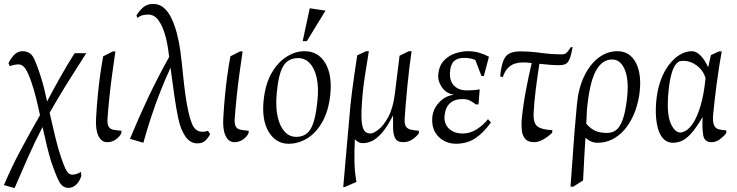

<svg xmlns="http://www.w3.org/2000/svg" viewBox="-29 -720 3741 975"><path d="M-9 220Q28 132 75.5 43Q123 -46 174 -135Q164 -183 153 -226.5Q142 -270 131 -301Q115 -349 100 -371Q85 -393 66 -393Q56 -393 45 -391Q34 -389 21 -384L14 -399Q27 -426 44.5 -443Q62 -460 85 -460Q126 -460 143.5 -423Q161 -386 181 -321Q188 -299 195.5 -269Q203 -239 210 -205Q240 -262 276.5 -327Q313 -392 350 -450H409Q377 -399 344 -347.5Q311 -296 280.5 -245.5Q250 -195 223 -147Q237 -86 251.5 -25Q266 36 281 79Q299 132 310.5 149.5Q322 167 337 167Q359 167 382 153L384 174Q373 205 356 219.5Q339 234 319 234Q289 234 272 203Q255 172 230 98Q220 66 209 20.5Q198 -25 187 -75Q147 2 112 81.5Q77 161 45 235Z M515 2Q486 2 470.5 -30.5Q455 -63 459 -122Q462 -176 467 -229.5Q472 -283 479 -334.5Q486 -386 495 -434L544 -459H557Q549 -404 541 -346Q533 -288 527 -230.5Q521 -173 517 -119Q515 -89 523 -76.5Q531 -64 547.5 -61Q564 -58 588 -56L587 -43Q579 -26 559.5 -12Q540 2 515 2Z M631 -15Q675 -122 723 -223.5Q771 -325 830 -431Q829 -437 828.5 -442.5Q828 -448 827 -454Q821 -504 808 -547.5Q795 -591 774.5 -618.5Q754 -646 724 -646Q708 -646 694.5 -642.5Q681 -639 669 -629L664 -642Q678 -665 698 -682.5Q718 -700 749 -700Q781 -700 804 -679.5Q827 -659 843 -624.5Q859 -590 870 -547Q881 -504 887 -460Q894 -406 899.5 -349.5Q905 -293 912 -242Q919 -191 928 -151Q936 -117 944.5 -95Q953 -73 966 -62Q979 -51 998 -51Q1005 -51 1012.5 -52Q1020 -53 1027 -56L1038 -39Q1029 -21 1014.5 -6.5Q1000 8 973 8Q937 8 912.5 -27Q888 -62 876 -120Q866 -168 856 -236Q846 -304 837 -376Q810 -318 784 -252Q758 -186 736.5 -119.5Q715 -53 699 5Z M1161 2Q1132 2 1116.5 -30.5Q1101 -63 1105 -122Q1108 -176 1113 -229.5Q1118 -283 1125 -334.5Q1132 -386 1141 -434L1190 -459H1203Q1195 -404 1187 -346Q1179 -288 1173 -230.5Q1167 -173 1163 -119Q1161 -89 1169 -76.5Q1177 -64 1193.5 -61Q1210 -58 1234 -56L1233 -43Q1225 -26 1205.5 -12Q1186 2 1161 2Z M1437 10Q1372 10 1335.5 -50.5Q1299 -111 1310 -213Q1319 -295 1350.5 -349.5Q1382 -404 1426.5 -432Q1471 -460 1517 -460Q1587 -460 1623 -399.5Q1659 -339 1648 -237Q1639 -156 1608 -101Q1577 -46 1532 -18Q1487 10 1437 10ZM1475 -25Q1525 -25 1549 -66Q1573 -107 1583 -208Q1590 -275 1579.5 -323.5Q1569 -372 1544.5 -398.5Q1520 -425 1485 -425Q1434 -425 1409.5 -384.5Q1385 -344 1376 -244Q1370 -176 1381 -127Q1392 -78 1416.5 -51.5Q1441 -25 1475 -25ZM1508 -511 1544 -678 1624 -666 1529 -511Z M1714 230Q1720 161 1726.5 86Q1733 11 1739.5 -60.5Q1746 -132 1751 -190Q1755 -225 1759.5 -261.5Q1764 -298 1770.5 -341.5Q1777 -385 1785 -439L1830 -460H1844Q1834 -398 1823.5 -330.5Q1813 -263 1809 -198Q1804 -130 1808.5 -96.5Q1813 -63 1824.5 -52.5Q1836 -42 1852 -42Q1867 -42 1893 -62Q1919 -82 1943 -126.5Q1967 -171 1976 -243L2000 -437L2047 -460H2061Q2049 -378 2040 -286Q2031 -194 2026 -118Q2024 -90 2032.5 -77.5Q2041 -65 2058 -61.5Q2075 -58 2098 -56V-43Q2085 -25 2064.5 -11.5Q2044 2 2018 2Q1987 2 1977 -19.5Q1967 -41 1967 -73Q1967 -105 1967 -134Q1938 -77 1911.5 -46.5Q1885 -16 1861 -4.5Q1837 7 1814 7Q1801 7 1791 1.5Q1781 -4 1773 -13Q1770 48 1771 100.5Q1772 153 1781 204L1721 230Z M2286 10Q2254 10 2225.5 -5Q2197 -20 2180 -49.5Q2163 -79 2166 -123Q2170 -167 2201.5 -200.5Q2233 -234 2277 -239Q2237 -245 2216 -275.5Q2195 -306 2196 -334Q2199 -384 2224 -411Q2249 -438 2283 -449Q2317 -460 2346 -460Q2378 -460 2403.5 -452.5Q2429 -445 2454 -432L2428 -334H2416L2385 -415Q2378 -419 2363 -422.5Q2348 -426 2327 -426Q2293 -426 2275.5 -408.5Q2258 -391 2256 -352Q2254 -326 2263 -305.5Q2272 -285 2292 -273Q2312 -261 2342 -261Q2355 -261 2371.5 -262Q2388 -263 2407 -266L2401 -190H2387Q2373 -201 2357.5 -209Q2342 -217 2321 -217Q2278 -217 2254.5 -194.5Q2231 -172 2228 -126Q2227 -105 2236.5 -86Q2246 -67 2267.5 -54.5Q2289 -42 2321 -42Q2358 -42 2392 -63.5Q2426 -85 2449 -115L2464 -98Q2424 -43 2382.5 -16.5Q2341 10 2286 10Z M2683 2Q2653 2 2638.5 -14.5Q2624 -31 2621 -56.5Q2618 -82 2620 -109Q2627 -183 2641 -257.5Q2655 -332 2671 -400Q2657 -402 2645 -402.5Q2633 -403 2625 -403Q2607 -403 2587.5 -397.5Q2568 -392 2551.5 -376Q2535 -360 2524 -328L2511 -332Q2516 -385 2527.5 -412.5Q2539 -440 2560 -449.5Q2581 -459 2613 -459Q2663 -459 2717.5 -451.5Q2772 -444 2826 -444Q2840 -444 2849.5 -453.5Q2859 -463 2869 -480L2879 -481Q2872 -442 2864 -422Q2856 -402 2844 -395.5Q2832 -389 2811 -389Q2790 -389 2763 -391Q2736 -393 2710 -396Q2699 -327 2691 -260.5Q2683 -194 2681 -148Q2678 -93 2701.5 -77Q2725 -61 2776 -59L2775 -46Q2756 -27 2731 -12.5Q2706 2 2683 2Z M2868 228Q2874 154 2878.5 85.5Q2883 17 2888.5 -51.5Q2894 -120 2901 -193Q2909 -275 2938.5 -335Q2968 -395 3011.5 -427.5Q3055 -460 3106 -460Q3171 -460 3201.5 -398.5Q3232 -337 3217 -236Q3208 -181 3188.5 -136.5Q3169 -92 3141.5 -60.5Q3114 -29 3079.5 -12Q3045 5 3006 5Q2987 5 2971.5 -2Q2956 -9 2944 -21Q2941 23 2938 78.5Q2935 134 2932 196L2882 228ZM3054 -45Q3080 -45 3099 -59Q3118 -73 3131.5 -108Q3145 -143 3153 -204Q3167 -306 3145.5 -362Q3124 -418 3079 -418Q3027 -418 2995 -356.5Q2963 -295 2951 -155Q2951 -137 2948 -92Q2970 -66 2994.5 -55.5Q3019 -45 3054 -45Z M3388 5Q3368 5 3351 -6Q3334 -17 3322 -41.5Q3310 -66 3304.5 -105.5Q3299 -145 3303 -201Q3308 -260 3324.5 -307.5Q3341 -355 3366.5 -389Q3392 -423 3422.5 -441.5Q3453 -460 3484 -460Q3507 -460 3529 -437.5Q3551 -415 3567 -378L3581 -440L3622 -459H3636Q3621 -376 3610 -292Q3599 -208 3592 -134Q3590 -101 3596.5 -85Q3603 -69 3619 -64Q3635 -59 3659 -58V-44Q3647 -28 3627 -13Q3607 2 3584 2Q3548 2 3542 -33.5Q3536 -69 3539 -126Q3509 -75 3484.5 -46.5Q3460 -18 3437 -6.5Q3414 5 3388 5ZM3427 -47Q3438 -47 3455.5 -57.5Q3473 -68 3492 -97Q3511 -126 3528 -181Q3545 -236 3554 -324Q3541 -364 3509 -387.5Q3477 -411 3443 -411Q3433 -411 3425 -409.5Q3417 -408 3408 -399Q3391 -383 3379.5 -340Q3368 -297 3363 -223Q3358 -135 3378 -91Q3398 -47 3427 -47Z"/></svg>

Font: Ancizar Serif Light
Style: Italic
Weight: 300
Italic angle: -4°
Designer: Cesar Puertas, Viviana Monsalve, Julian Moncada, Julian Prieto, Jose Castro, Felipe Aragon, Mariel Hernandez, Sara Alarc
Version: Version 8.100